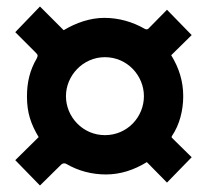

<svg xmlns="http://www.w3.org/2000/svg" viewBox="-20 -660 656 591"><path d="M306 -123C351 -123 393 -137 432 -161L494 -98L570 -176L509 -236C508 -237 508 -239 509 -241C533 -276 544 -321 544 -364C544 -410 531 -451 507 -490L570 -552L494 -630L437 -572C434 -569 430 -569 426 -571C388 -593 345 -605 301 -605C258 -605 214 -590 176 -567L103 -640L27 -561L91 -497C97 -491 97 -488 93 -480C72 -444 63 -407 63 -363C63 -313 75 -278 99 -238L27 -167L103 -89L168 -153C172 -157 178 -159 185 -155C221 -134 263 -123 306 -123ZM303 -244C235 -244 183 -300 183 -364C183 -427 235 -484 303 -484C372 -484 423 -427 423 -364C423 -300 372 -244 303 -244Z"/></svg>

Font: United Sans Black
Style: Regular
Weight: 900
Designer: Pablo Impallari, Rodrigo Fuenzalida (Modified by Dan O. Williams)
Version: Version 1.000;PS 001.000;hotconv 1.0.88;makeotf.lib2.5.64775